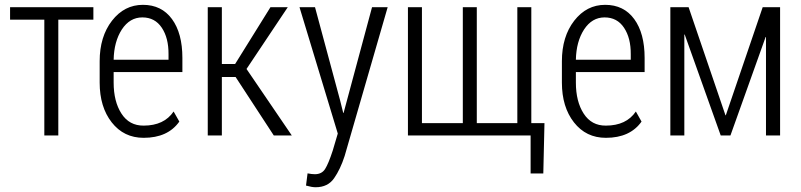

<svg xmlns="http://www.w3.org/2000/svg" viewBox="-20 -558 3302 791"><path d="M364.7 -477.1H220.2V0H162.6V-477.1H21.5V-528.3H364.7Z M481.9 -436.5Q449.7 -386.7 448.2 -312H674.3V-334.5Q674.8 -401.4 646.5 -443.8Q618.2 -486.3 566.4 -486.3Q514.6 -486.3 481.9 -436.5ZM390.6 -217.8V-305.7Q390.6 -407.2 441.4 -472.7Q492.2 -538.1 568.8 -538.1Q645.5 -538.1 688.5 -479.5Q731.4 -420.9 731.4 -319.3V-261.2H448.2V-217.8Q448.2 -139.6 480.5 -89.8Q512.7 -40 571.8 -40.5Q655.8 -40.5 695.3 -98.6L718.8 -57.1Q671.4 9.8 571.8 9.8Q490.2 9.8 440.4 -53.7Q390.6 -117.2 390.6 -217.8Z M894 -240.7V0H835.9V-528.3H894V-294.4H948.7L1094.2 -528.3H1165.5L995.6 -273.9L1182.1 0H1107.9L950.7 -240.7Z M1277.3 159.7Q1305.7 159.7 1319.3 138.2Q1333 116.7 1350.6 63L1371.6 -7.8L1213.9 -528.3H1277.8L1380.9 -145.5L1394 -92.8H1395.5L1512.7 -528.3H1577.1L1399.9 84.5Q1382.3 139.2 1356.4 176.3Q1330.6 213.4 1280.3 213.4Q1264.6 213.4 1240.7 206.5L1247.1 156.2Q1264.2 159.7 1277.3 159.7Z M1718.3 -528.3V-50.8H1886.7V-528.3H1944.3V-50.8H2111.3V-528.3H2168.9V-50.8H2223.1L2218.3 156.7H2166V0H1660.6V-528.3Z M2386.2 -436.5Q2354 -386.7 2352.5 -312H2578.6V-334.5Q2579.1 -401.4 2550.8 -443.8Q2522.5 -486.3 2470.7 -486.3Q2418.9 -486.3 2386.2 -436.5ZM2294.9 -217.8V-305.7Q2294.9 -407.2 2345.7 -472.7Q2396.5 -538.1 2473.1 -538.1Q2549.8 -538.1 2592.8 -479.5Q2635.7 -420.9 2635.7 -319.3V-261.2H2352.5V-217.8Q2352.5 -139.6 2384.8 -89.8Q2417 -40 2476.1 -40.5Q2560.1 -40.5 2599.6 -98.6L2623 -57.1Q2575.7 9.8 2476.1 9.8Q2394.5 9.8 2344.7 -53.7Q2294.9 -117.2 2294.9 -217.8Z M3193.8 -528.3V0H3135.7V-405.3L3134.3 -405.8L2989.3 0H2949.2L2800.8 -416L2799.3 -415.5V0H2741.7V-528.3H2816.9L2968.8 -83H2970.2L3122.1 -528.3Z"/></svg>

Font: RobotoCondensed-Light
Style: Light
Weight: 300
Designer: Google
Version: Version 1.200311; 2013